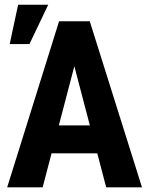

<svg xmlns="http://www.w3.org/2000/svg" viewBox="-20 -802 637 822"><path d="M231.9 -265.1H364.7L298.3 -518.6ZM396.5 -145.5H200.7L162.6 0H10.7L232.9 -710.9H364.3L587.9 0H434.6ZM57.6 -781.7H186.5L106 -613.3H21.5Z"/></svg>

Font: RobotoCondensed-Bold
Style: Bold
Weight: 700
Designer: Google
Version: Version 2.001240; 2014